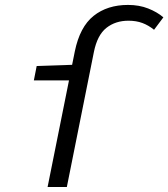

<svg xmlns="http://www.w3.org/2000/svg" viewBox="-20 -744 670 764"><path d="M169.4 0 277.7 -539.6Q297.7 -637 352.3 -680.7Q407 -724.4 489.4 -724.4Q533.6 -724.4 569.5 -710.3Q605.5 -696.1 630.1 -675L593 -625.5Q571.1 -643.3 546.5 -652.5Q522 -661.6 491.1 -661.6Q439.6 -661.6 403.4 -633.1Q367.2 -604.6 353.6 -537.1L246 0ZM114.7 -424 126 -481.4 267.6 -486.1H307.7L295.1 -424Z"/></svg>

Font: SourceCodeVF
Style: Italic
Weight: 200
Italic angle: -11°
Monospace: yes
Designer: Paul D. Hunt, Teo Tuominen
Foundry: Adobe
Version: Version 1.026;hotconv 1.1.0;makeotfexe 2.6.0